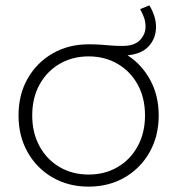

<svg xmlns="http://www.w3.org/2000/svg" viewBox="-20 -691 660 715"><path d="M310 4Q235 4 176 -30Q117 -64 83 -124Q49 -184 49 -261Q49 -339 83 -398.5Q117 -458 176 -492Q235 -526 310 -526Q338 -526 356.5 -524.5Q375 -523 393.5 -521.5Q412 -520 437 -520Q481 -520 501.5 -542Q522 -564 522 -591Q522 -610 516 -626.5Q510 -643 502 -657L536 -671Q547 -654 554 -633Q561 -612 561 -591Q561 -549 534.5 -519.5Q508 -490 455 -485Q508 -451 539.5 -393Q571 -335 571 -261Q571 -184 537 -124Q503 -64 444 -30Q385 4 310 4ZM310 -41Q370 -41 417.5 -68.5Q465 -96 492.5 -146Q520 -196 520 -261Q520 -327 492.5 -376.5Q465 -426 417.5 -453.5Q370 -481 310 -481Q250 -481 202.5 -453.5Q155 -426 127.5 -376.5Q100 -327 100 -261Q100 -196 127.5 -146Q155 -96 202.5 -68.5Q250 -41 310 -41Z"/></svg>

Font: Montserrat Light
Style: Regular
Weight: 300
Designer: Julieta Ulanovsky
Foundry: Julieta Ulanovsky
Version: Version 9.000; ttfautohint (v1.8.4.7-5d5b)